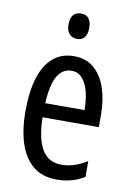

<svg xmlns="http://www.w3.org/2000/svg" viewBox="-85 -793 588 857"><g transform="rotate(10 209.0 -364.5)"><path d="M215 -546Q270 -546 306 -514.5Q342 -483 360 -429.5Q378 -376 378 -309V-253H123Q125 -156 154 -107.5Q183 -59 242 -59Q271 -59 299.5 -68Q328 -77 358 -96V-24Q330 -7 299 1.5Q268 10 233 10Q165 10 123 -26.5Q81 -63 62 -125Q43 -187 43 -265Q43 -356 62.5 -418.5Q82 -481 120.5 -513.5Q159 -546 215 -546ZM215 -480Q174 -480 151 -440Q128 -400 124 -317H302Q302 -361 293 -398Q284 -435 264.5 -457.5Q245 -480 215 -480ZM213 -739Q236 -739 247.5 -724Q259 -709 259 -681Q259 -654 247.5 -639Q236 -624 213 -624Q191 -624 178 -639Q165 -654 165 -681Q165 -710 177.5 -724.5Q190 -739 213 -739Z"/></g></svg>

Font: Noto Sans Thai ExtraCondensed
Style: Regular
Weight: 400
Width: 2
Designer: Monotype Design Team
Foundry: Monotype Imaging Inc.
Version: Version 2.002